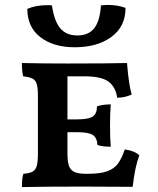

<svg xmlns="http://www.w3.org/2000/svg" viewBox="-20 -758 640 780"><path d="M546 -127Q528 -80 519 1L314 0Q155 0 69 2Q69 -36 75 -52Q100 -54 112 -60.5Q124 -67 129 -83Q134 -99 134 -133V-370Q134 -402 129 -417.5Q124 -433 111.5 -439Q99 -445 74 -448Q69 -467 69 -502Q153 -500 253 -500Q422 -500 496 -502Q503 -414 515 -374Q487 -361 456 -361Q450 -404 421.5 -426Q393 -448 321 -448H254V-273H293Q339 -273 356.5 -284.5Q374 -296 374 -326Q398 -334 430 -334Q427 -298 427 -249Q427 -195 430 -162Q395 -162 376 -169Q374 -199 356.5 -210Q339 -221 293 -221H254V-136Q254 -102 260 -84.5Q266 -67 282 -59.5Q298 -52 329 -52H338Q387 -52 415 -62Q443 -72 458.5 -92.5Q474 -113 487 -151Q528 -145 546 -127ZM91 -722Q126 -737 171 -737Q184 -737 191 -736Q200 -673 224.5 -643.5Q249 -614 294 -614Q340 -614 363 -643.5Q386 -673 390 -736Q408 -738 418 -738Q457 -738 490 -726Q490 -650 432.5 -608Q375 -566 284 -566Q197 -566 144 -607Q91 -648 91 -722Z"/></svg>

Font: Vollkorn SC SemiBold
Style: Regular
Weight: 600
Designer: Friedrich Althausen
Foundry: Friedrich Althausen
Version: Version 4.015